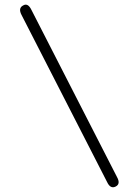

<svg xmlns="http://www.w3.org/2000/svg" viewBox="-20 -757 586 812"><path d="M469 32Q447 43 433 13L71 -694Q56 -723 78 -734Q98 -746 113 -715L475 -8Q491 21 469 32Z"/></svg>

Font: Shin Retro Maru Gothic Regular
Style: Regular
Weight: 400
Designer: Iose
Foundry: Typographish
Version: Version 1.002